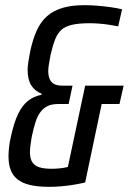

<svg xmlns="http://www.w3.org/2000/svg" viewBox="-20 -716 499 744"><path d="M171 8Q127 8 97 1Q67 -6 48.5 -20.5Q30 -35 21.5 -57Q13 -79 13 -110Q13 -125 15 -144.5Q17 -164 22 -185Q34 -241 50 -274Q66 -307 87.5 -324.5Q109 -342 141 -349V-353Q115 -363 101 -385.5Q87 -408 87 -446Q87 -458 90 -477Q93 -496 97 -517Q107 -564 122.5 -598Q138 -632 162.5 -653.5Q187 -675 222.5 -685.5Q258 -696 308 -696Q330 -696 355.5 -694Q381 -692 406.5 -688.5Q432 -685 453 -680L438 -614Q423 -617 403 -620Q383 -623 363.5 -624.5Q344 -626 328 -626Q286 -626 259.5 -620Q233 -614 218 -600.5Q203 -587 193.5 -563Q184 -539 176 -503Q172 -482 169.5 -467Q167 -452 167 -440Q167 -424 172 -411Q177 -398 189 -391Q201 -384 223 -384H261L246 -313H206Q181 -313 164.5 -305Q148 -297 136.5 -281.5Q125 -266 117.5 -242.5Q110 -219 103 -186Q100 -168 98 -153Q96 -138 96 -127Q96 -101 105.5 -87Q115 -73 133.5 -67.5Q152 -62 180 -62Q194 -62 210.5 -63.5Q227 -65 243 -69L310 -384H459L443 -313H374L310 -9Q290 -4 265 0Q240 4 216 6Q192 8 171 8Z"/></svg>

Font: Saira ExtraCondensed Medium
Style: Italic
Weight: 500
Width: 2
Italic angle: -12°
Designer: Hector Gatti with collaboration of the Omnibus-Type team
Foundry: Omnibus-Type
Version: Version 1.101